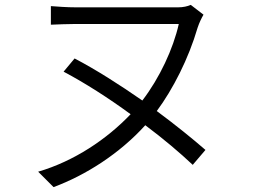

<svg xmlns="http://www.w3.org/2000/svg" viewBox="-20 -722 1040 785"><path d="M285 -483 240 -429C327 -383 424 -321 514 -255C417 -153 283 -63 136 -20L199 43C331 -6 469 -94 574 -210C649 -154 716 -97 768 -48L820 -109C767 -155 698 -211 621 -268C687 -357 751 -482 788 -609C795 -630 804 -648 812 -662L760 -702C746 -696 729 -692 708 -692C665 -692 353 -692 290 -692C253 -692 215 -695 188 -697V-621C215 -622 255 -624 290 -624C353 -624 655 -624 711 -624C688 -522 633 -404 562 -311C470 -375 373 -437 285 -483Z"/></svg>

Font: Noto Sans JP DemiLight
Style: Regular
Weight: 350
Designer: Ryoko NISHIZUKA 西塚涼子 (kana, bopomofo & ideographs); Paul D. Hunt (Latin, Greek & Cyrillic); Sandoll Communications 산돌커뮤니
Foundry: Adobe
Version: Version 2.004;hotconv 1.0.118;makeotfexe 2.5.65603